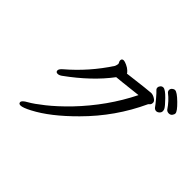

<svg xmlns="http://www.w3.org/2000/svg" viewBox="-185 -1078 1370 1370"><g transform="rotate(45 500.0 -393.0)"><path d="M167 36Q148 36 148 20Q148 4 187 -17.5Q226 -39 292 -91.5Q358 -144 434 -222Q606 -402 710 -612Q518 -590 507 -590Q403 -451 226 -323Q209 -311 195 -311Q176 -311 176 -328Q176 -342 198 -361Q341 -483 444 -641Q449 -653 451 -666Q451 -672 446.5 -679.5Q442 -687 442 -695Q442 -713 461 -713Q471 -713 493 -703Q515 -693 529 -679.5Q543 -666 543 -662Q746 -687 763 -687Q781 -687 801.5 -674.5Q822 -662 822 -647Q822 -631 814 -624Q806 -617 804 -614Q700 -388 520 -208Q372 -59 245 7Q190 36 167 36ZM880 -620Q867 -620 857 -631Q844 -650 815 -684Q786 -718 776.5 -726Q767 -734 767 -746Q767 -756 775.5 -766Q784 -776 797 -776Q817 -776 859.5 -732.5Q902 -689 910 -672Q914 -664 914 -653Q914 -640 903 -630Q892 -620 880 -620ZM929 -683Q892 -738 847 -772Q838 -780 838 -792Q838 -804 848 -813Q858 -822 869 -822Q890 -822 939.5 -773.5Q989 -725 989 -706Q989 -695 980 -683.5Q971 -672 955 -672Q939 -672 929 -683Z"/></g></svg>

Font: ToneOZ-Pinyin-WenKai-Medium
Style: Medium
Weight: 700
Designer: Fontworks Inc.
Foundry: ToneOZ
Version: Version 0.240331